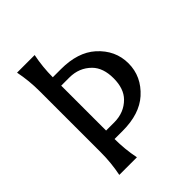

<svg xmlns="http://www.w3.org/2000/svg" viewBox="-206 -858 979 979"><g transform="rotate(-45 283.5 -368.5)"><path d="M83 0Q97.7 -73.2 97.7 -146.5V-590.8Q97.7 -664.1 83 -737.3H210Q195.3 -664.6 195.3 -591.8H253.9Q375.5 -591.8 443.8 -530.8Q518.6 -463.4 518.6 -369.1Q518.6 -274.9 443.8 -207.5Q375.5 -146.5 253.9 -146.5H195.3Q195.3 -73.2 210 0ZM195.3 -207.5H253.9Q325.2 -207.5 371.6 -254.4Q411.1 -294.4 411.1 -369.1Q411.1 -443.8 371.6 -483.9Q324.7 -531.2 253.9 -531.2H195.3Z"/></g></svg>

Font: Classica
Style: Book
Weight: 400
Version: Version 1.001